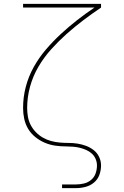

<svg xmlns="http://www.w3.org/2000/svg" viewBox="-20 -755 640 990"><path d="M300 215V196H372Q393 196 413.5 191Q434 186 450 172.5Q466 159 473 139Q480 119 480 98Q480 81 473 64.5Q466 48 453 36.5Q440 25 424 18Q408 11 391.5 7Q375 3 357.5 1.5Q340 0 323 0H321Q293 0 265 -4Q237 -8 211 -19Q185 -30 162.5 -48Q140 -66 125.5 -90Q111 -114 105 -142Q99 -170 99 -198Q99 -254 113 -307.5Q127 -361 154 -409.5Q181 -458 217 -500Q253 -542 293.5 -579.5Q334 -617 377.5 -651Q421 -685 467 -716H99V-735H501V-716Q455 -685 410 -651Q365 -617 323.5 -580Q282 -543 244.5 -501.5Q207 -460 178.5 -411.5Q150 -363 135 -308.5Q120 -254 120 -198Q120 -176 124 -153Q128 -130 138.5 -110Q149 -90 165 -73.5Q181 -57 201 -45.5Q221 -34 243 -28Q265 -22 288 -20Q311 -18 334 -18Q357 -18 379.5 -14.5Q402 -11 423.5 -3Q445 5 463 19Q481 33 491 54Q501 75 501 98Q501 123 492.5 146.5Q484 170 465 186Q446 202 421.5 208.5Q397 215 372 215Z"/></svg>

Font: Iosevka SS04 Thin Extended
Style: Regular
Weight: 100
Width: 7
Monospace: yes
Designer: Belleve Invis
Foundry: Belleve Invis
Version: Version 19.0.0; ttfautohint (v1.8.4)